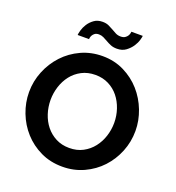

<svg xmlns="http://www.w3.org/2000/svg" viewBox="-160 -1042 1076 1174"><g transform="rotate(20 378.0 -455.0)"><path d="M377 5Q299 5 235.5 -25.5Q172 -56 126.5 -106.5Q81 -157 56 -222Q31 -287 31 -355Q31 -426 57.5 -491Q84 -556 130.5 -606Q177 -656 241 -685.5Q305 -715 380 -715Q457 -715 520.5 -683.5Q584 -652 629 -601Q674 -550 699 -485Q724 -420 724 -353Q724 -282 698 -217.5Q672 -153 626 -103.5Q580 -54 516 -24.5Q452 5 377 5ZM171 -355Q171 -309 185 -266Q199 -223 225.5 -190Q252 -157 290.5 -137Q329 -117 378 -117Q428 -117 466.5 -137.5Q505 -158 531.5 -192Q558 -226 571.5 -268.5Q585 -311 585 -355Q585 -401 570.5 -444Q556 -487 529.5 -520Q503 -553 464.5 -572.5Q426 -592 378 -592Q328 -592 289 -571.5Q250 -551 224 -517.5Q198 -484 184.5 -441.5Q171 -399 171 -355ZM444 -787Q421 -787 404 -794Q387 -801 372.5 -809.5Q358 -818 343.5 -825Q329 -832 313 -832Q296 -832 286.5 -825Q277 -818 272 -809Q267 -800 266 -792.5Q265 -785 265 -784H191Q191 -793 197 -814.5Q203 -836 216.5 -857.5Q230 -879 252.5 -895.5Q275 -912 308 -912Q331 -912 347.5 -904.5Q364 -897 378.5 -888.5Q393 -880 407.5 -872.5Q422 -865 440 -865Q458 -865 468.5 -872Q479 -879 484.5 -888Q490 -897 491.5 -905Q493 -913 493 -915H567Q567 -908 561 -887Q555 -866 540.5 -844Q526 -822 502.5 -804.5Q479 -787 444 -787Z"/></g></svg>

Font: Oxford Sans
Style: Bold
Weight: 700
Designer: Matt McInerney, Pablo Impallari, Rodrigo Fuenzalida
Foundry: Matt McInerney, Pablo Impallari, Rodrigo Fuenzalida
Version: Version 3.000g; ttfautohint (v1.5) -l 8 -r 28 -G 28 -x 14 -D